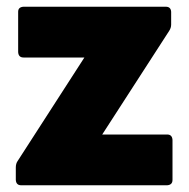

<svg xmlns="http://www.w3.org/2000/svg" viewBox="-20 -551 561 571"><path d="M477 0H43Q28 0 27 -16V-53Q27 -65 33 -73L231 -380H50Q35 -380 34 -396V-516Q34 -530 50 -531H473Q488 -531 489 -516V-478Q489 -468 483 -459L284 -151H477Q492 -151 493 -135V-16Q493 -1 477 0Z"/></svg>

Font: YamahaIndonesia935. App XBold
Style: Regular
Weight: 800
Designer: Dalton Maag Ltd
Foundry: Dalton Maag Ltd
Version: Version 1.002; January 01, 2024; Regular/Italic